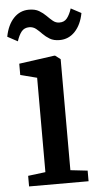

<svg xmlns="http://www.w3.org/2000/svg" viewBox="-61 -805 441 839"><g transform="rotate(-5 160.0 -385.0)"><path d="M32 0V-46.5L108.5 -56V-470L36 -488.5V-538L190.5 -559.5H195L218 -542V-55L293 -46.5V0ZM-6 -660Q4 -711.5 31.5 -740.5Q59 -769.5 98.5 -769.5Q125.5 -769.5 142.8 -759.2Q160 -749 173 -735.8Q186 -722.5 198.5 -712.2Q211 -702 226.5 -702Q248 -701.5 260.2 -717Q272.5 -732.5 281 -759L326 -735Q316.5 -684.5 288.8 -655Q261 -625.5 221 -625.5Q195 -625.5 178 -635.8Q161 -646 148.2 -659.2Q135.5 -672.5 122.8 -682.8Q110 -693 93 -693Q71.5 -693 59.2 -677.8Q47 -662.5 38.5 -636Z"/></g></svg>

Font: Merriweather 36pt Medium
Style: Regular
Weight: 500
Version: Version 2.100